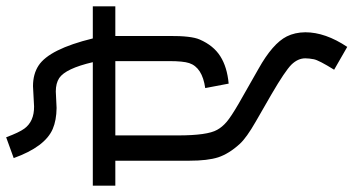

<svg xmlns="http://www.w3.org/2000/svg" viewBox="-276 -660 1120 608"><g transform="rotate(-90 284.0 -356.0)"><path d="M567.9 -622.1V-550.8H474.1V-380.4Q474.6 -310.1 462.9 -283.7Q443.8 -239.7 409.7 -218.3Q376 -196.8 323.2 -191.9L309.1 -266.1Q374.5 -275.4 388.2 -316.9Q394.5 -335.9 394.5 -380.4V-550.8H159.2V-352.5Q159.2 -259.3 176.8 -228.5Q185.5 -212.4 202.1 -198.2Q218.8 -184.1 259.8 -160.2L369.6 -97.7Q450.2 -52.7 472.7 -7.8Q485.4 17.6 485.8 50.8Q485.8 114.3 439.5 183.6L367.2 142.1Q397.5 93.3 400.4 77.6Q403.3 62.5 403.3 50.8Q403.3 27.3 383.3 6.8Q363.3 -13.2 289.6 -56.2L203.1 -106Q151.9 -135.3 132.3 -156.7Q101.1 -190.9 89.8 -225.1Q79.1 -258.8 79.1 -315.9V-550.8H0V-622.1H391.1Q371.1 -708 340.8 -728.5Q324.2 -739.3 298.3 -739.3L246.1 -736.8Q207 -737.3 179.7 -749Q123 -773.4 87.4 -872.6L153.3 -896.5Q168.5 -855.5 180.7 -838.9Q203.6 -807.6 251 -808.1L314.9 -811.5Q353.5 -811.5 380.4 -793.9Q432.6 -759.8 466.3 -622.1Z"/></g></svg>

Font: NotoSans
Style: Regular
Weight: 400
Designer: Monotype Design team
Foundry: Monotype Imaging Inc.
Version: Version 1.04